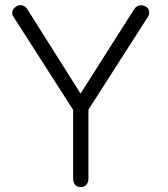

<svg xmlns="http://www.w3.org/2000/svg" viewBox="-20 -723 665 760"><path d="M34.2 -655.3 269.5 -288.1V-14.6Q269.5 0 278.3 9.8Q287.1 17.6 299.8 17.6Q311.5 17.6 320.3 9.8Q330.1 0 330.1 -14.6V-289.1L565.4 -656.2Q573.2 -669.9 569.3 -681.6Q566.4 -692.4 554.7 -698.2Q543 -704.1 531.2 -701.2Q517.6 -698.2 509.8 -684.6L298.8 -352.5L86.9 -688.5Q79.1 -700.2 66.4 -702.1Q54.7 -704.1 43.9 -697.3Q33.2 -690.4 29.3 -679.7Q25.4 -668 34.2 -655.3Z"/></svg>

Font: Gulim
Style: Regular
Weight: 400
Version: Version 2.21